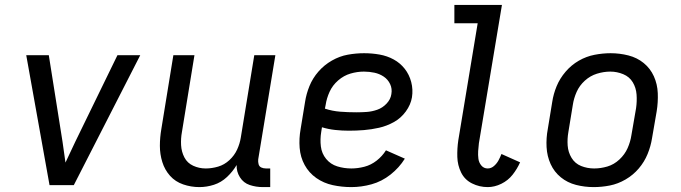

<svg xmlns="http://www.w3.org/2000/svg" viewBox="-20 -755 2776 783"><path d="M182 0H281L552 -530H459L287 -177Q277 -156 267 -134.5Q257 -113 247 -92Q244 -113 241 -134.5Q238 -156 235 -177L179 -530H87Z M793 8Q823 8 852.5 -1.5Q882 -11 905.5 -33Q929 -55 945 -82Q944 -55 958.5 -32Q973 -9 998.5 -0.5Q1024 8 1052 8H1082V-68H1065Q1054 -68 1045.5 -72Q1037 -76 1034.5 -85.5Q1032 -95 1033 -105L1103 -530H1017L962 -194Q958 -169 947 -145Q936 -121 915.5 -102Q895 -83 869.5 -75.5Q844 -68 819 -68Q792 -68 768 -79Q744 -90 732 -113Q720 -136 718.5 -163Q717 -190 722 -217L773 -530H687L638 -229Q632 -194 632 -160Q632 -126 642 -94Q652 -62 673.5 -38Q695 -14 727 -3Q759 8 793 8Z M1413 8Q1454 8 1495.5 -3.5Q1537 -15 1572.5 -43Q1608 -71 1631 -108L1554 -142Q1539 -118 1516 -100Q1493 -82 1466 -75Q1439 -68 1413 -68Q1383 -68 1355.5 -76.5Q1328 -85 1310 -107Q1292 -129 1288.5 -158Q1285 -187 1290 -217L1293 -236Q1319 -228 1347 -225Q1375 -222 1403 -222Q1434 -222 1464.5 -224.5Q1495 -227 1526 -234Q1557 -241 1586 -257Q1615 -273 1635 -300.5Q1655 -328 1660 -358Q1665 -390 1657 -420.5Q1649 -451 1630.5 -474.5Q1612 -498 1585.5 -512.5Q1559 -527 1528 -532.5Q1497 -538 1465 -538Q1432 -538 1398.5 -532Q1365 -526 1333.5 -508Q1302 -490 1278.5 -463Q1255 -436 1242 -404Q1229 -372 1224 -339L1206 -229Q1199 -190 1202 -152Q1205 -114 1222.5 -82Q1240 -50 1270 -29Q1300 -8 1337 0Q1374 8 1413 8ZM1433 -297Q1400 -297 1367.5 -299.5Q1335 -302 1305 -312L1308 -327Q1312 -354 1324 -380.5Q1336 -407 1359 -427Q1382 -447 1409.5 -455Q1437 -463 1464 -463Q1486 -463 1507 -458.5Q1528 -454 1545 -442.5Q1562 -431 1571 -412Q1580 -393 1576 -371Q1573 -350 1556.5 -332.5Q1540 -315 1518.5 -307.5Q1497 -300 1476 -298.5Q1455 -297 1433 -297Z M1969 8Q1997 8 2024.5 -5.5Q2052 -19 2070.5 -42.5Q2089 -66 2101 -93L2025 -127Q2020 -114 2013 -101Q2006 -88 1994.5 -78Q1983 -68 1969 -68Q1953 -68 1943 -80Q1933 -92 1931 -107.5Q1929 -123 1930 -139Q1931 -155 1933 -171L2027 -735H1833V-660H1928L1849 -183Q1844 -149 1845 -115Q1846 -81 1860.5 -51.5Q1875 -22 1905 -7Q1935 8 1969 8Z M2401 8Q2434 8 2467 1.5Q2500 -5 2531 -23Q2562 -41 2585 -68Q2608 -95 2621 -127Q2634 -159 2639 -191L2658 -301Q2664 -338 2662.5 -375Q2661 -412 2646.5 -444Q2632 -476 2605 -498Q2578 -520 2542.5 -529Q2507 -538 2470 -538Q2438 -538 2404.5 -531.5Q2371 -525 2340.5 -507.5Q2310 -490 2286.5 -462.5Q2263 -435 2250 -403.5Q2237 -372 2232 -339L2214 -229Q2207 -192 2209 -155Q2211 -118 2225.5 -86Q2240 -54 2267 -32Q2294 -10 2329 -1Q2364 8 2401 8ZM2403 -68Q2375 -68 2350 -78Q2325 -88 2311 -111Q2297 -134 2295 -161.5Q2293 -189 2298 -217L2316 -327Q2320 -354 2331.5 -380Q2343 -406 2365 -426Q2387 -446 2414.5 -454.5Q2442 -463 2469 -463Q2496 -463 2521.5 -452.5Q2547 -442 2560.5 -419.5Q2574 -397 2576 -369.5Q2578 -342 2574 -314L2555 -204Q2551 -177 2539.5 -151Q2528 -125 2506 -104.5Q2484 -84 2457 -76Q2430 -68 2403 -68Z"/></svg>

Font: Iosevka Sparkle
Style: Italic
Weight: 400
Italic angle: -9°
Designer: Belleve Invis
Foundry: Belleve Invis
Version: Version 4.5.0; ttfautohint (v1.8.3)